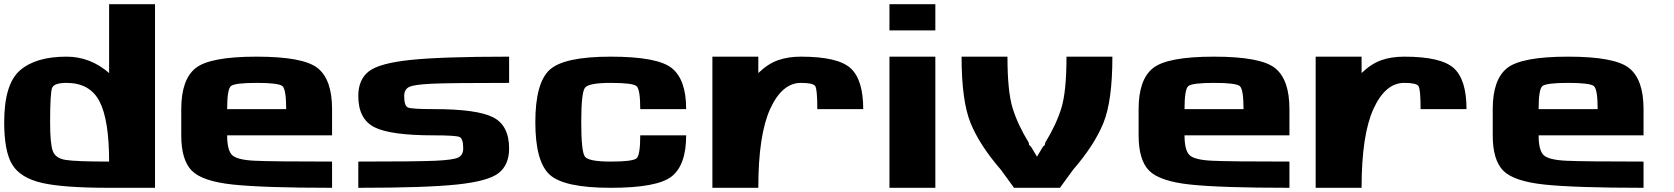

<svg xmlns="http://www.w3.org/2000/svg" viewBox="-20 -895 7978 915"><path d="M500 -875H718.8V0H500Q281.2 0 179.7 -23.4Q78.1 -46.9 39.1 -109.4Q0 -171.9 0 -312.5Q0 -494.1 75.2 -559.6Q150.4 -625 296.9 -625Q410.2 -625 500 -546.9ZM296.9 -500Q238.3 -500 228.5 -476.6Q218.8 -453.1 218.8 -312.5Q218.8 -210.9 231.4 -175.8Q244.1 -140.6 293 -132.8Q341.8 -125 500 -125Q500 -324.2 454.1 -412.1Q408.2 -500 296.9 -500Z M1343.8 -375Q1343.8 -468.8 1326.2 -484.4Q1308.6 -500 1203.1 -500Q1097.7 -500 1080.1 -484.4Q1062.5 -468.8 1062.5 -375ZM843.8 -250V-375Q843.8 -515.6 912.1 -570.3Q980.5 -625 1203.1 -625Q1425.8 -625 1494.1 -570.3Q1562.5 -515.6 1562.5 -375V-250H1062.5Q1062.5 -179.7 1085.9 -156.2Q1109.4 -132.8 1195.3 -128.9Q1281.2 -125 1562.5 -125V0Q1234.4 0 1088.9 -15.6Q943.4 -31.2 893.6 -82Q843.8 -132.8 843.8 -250Z M1687.5 -125Q1968.8 -125 2054.7 -128.9Q2140.6 -132.8 2164.1 -144.5Q2187.5 -156.2 2187.5 -187.5Q2187.5 -234.4 2169.9 -242.2Q2152.3 -250 2046.9 -250Q1839.8 -250 1763.7 -289.1Q1687.5 -328.1 1687.5 -437.5Q1687.5 -515.6 1737.3 -554.7Q1787.1 -593.8 1936.5 -609.4Q2085.9 -625 2406.2 -625V-500Q2125 -500 2039.1 -496.1Q1953.1 -492.2 1929.7 -480.5Q1906.2 -468.8 1906.2 -437.5Q1906.2 -390.6 1923.8 -382.8Q1941.4 -375 2046.9 -375Q2253.9 -375 2330.1 -335.9Q2406.2 -296.9 2406.2 -187.5Q2406.2 -109.4 2356.4 -70.3Q2306.6 -31.2 2157.2 -15.6Q2007.8 0 1687.5 0Z M2531.2 -312.5Q2531.2 -500 2599.6 -562.5Q2668 -625 2890.6 -625Q3113.3 -625 3181.6 -570.3Q3250 -515.6 3250 -375H3031.2Q3031.2 -468.8 3013.7 -484.4Q2996.1 -500 2890.6 -500Q2785.2 -500 2767.6 -476.6Q2750 -453.1 2750 -312.5Q2750 -171.9 2767.6 -148.4Q2785.2 -125 2890.6 -125Q2996.1 -125 3013.7 -140.6Q3031.2 -156.2 3031.2 -250H3250Q3250 -109.4 3181.6 -54.7Q3113.3 0 2890.6 0Q2668 0 2599.6 -62.5Q2531.2 -125 2531.2 -312.5Z M3796.9 -625Q3972.7 -625 4033.2 -570.3Q4093.8 -515.6 4093.8 -375H3875Q3875 -468.8 3865.2 -484.4Q3855.5 -500 3796.9 -500Q3707 -500 3650.4 -376Q3593.8 -252 3593.8 0H3375V-625H3593.8V-546.9Q3640.6 -591.8 3688.5 -608.4Q3736.3 -625 3796.9 -625Z M4437.5 -875V-750H4218.8V-875ZM4437.5 0H4218.8V-625H4437.5Z M4812.5 0Q4789.1 -31.2 4750 -85.9Q4648.4 -203.1 4605.5 -308.6Q4562.5 -414.1 4562.5 -625H4781.2Q4781.2 -459 4805.7 -379.9Q4830.1 -300.8 4882.8 -214.8Q4882.8 -201.2 4892.6 -197.3Q4892.6 -197.3 4892.6 -197.3Q4912.1 -164.1 4921.9 -148.4Q4931.6 -164.1 4951.2 -197.3Q4951.2 -197.3 4951.2 -197.3Q4960.9 -201.2 4960.9 -214.8Q5013.7 -300.8 5038.1 -379.9Q5062.5 -459 5062.5 -625H5281.2Q5281.2 -414.1 5238.3 -308.6Q5195.3 -203.1 5093.8 -85.9Q5054.7 -31.2 5031.2 0Z M5906.2 -375Q5906.2 -468.8 5888.7 -484.4Q5871.1 -500 5765.6 -500Q5660.2 -500 5642.6 -484.4Q5625 -468.8 5625 -375ZM5406.2 -250V-375Q5406.2 -515.6 5474.6 -570.3Q5543 -625 5765.6 -625Q5988.3 -625 6056.6 -570.3Q6125 -515.6 6125 -375V-250H5625Q5625 -179.7 5648.4 -156.2Q5671.9 -132.8 5757.8 -128.9Q5843.8 -125 6125 -125V0Q5796.9 0 5651.4 -15.6Q5505.9 -31.2 5456.1 -82Q5406.2 -132.8 5406.2 -250Z M6671.9 -625Q6847.7 -625 6908.2 -570.3Q6968.8 -515.6 6968.8 -375H6750Q6750 -468.8 6740.2 -484.4Q6730.5 -500 6671.9 -500Q6582 -500 6525.4 -376Q6468.8 -252 6468.8 0H6250V-625H6468.8V-546.9Q6515.6 -591.8 6563.5 -608.4Q6611.3 -625 6671.9 -625Z M7593.8 -375Q7593.8 -468.8 7576.2 -484.4Q7558.6 -500 7453.1 -500Q7347.7 -500 7330.1 -484.4Q7312.5 -468.8 7312.5 -375ZM7093.8 -250V-375Q7093.8 -515.6 7162.1 -570.3Q7230.5 -625 7453.1 -625Q7675.8 -625 7744.1 -570.3Q7812.5 -515.6 7812.5 -375V-250H7312.5Q7312.5 -179.7 7335.9 -156.2Q7359.4 -132.8 7445.3 -128.9Q7531.2 -125 7812.5 -125V0Q7484.4 0 7338.9 -15.6Q7193.4 -31.2 7143.6 -82Q7093.8 -132.8 7093.8 -250Z"/></svg>

Font: CraftyPE
Style: Regular
Weight: 400
Designer: Erek Butcher
Foundry: Haunted Coop
Version: Version 0.018;April 4, 2024;FontCreator 15.0.0.2962 64-bit